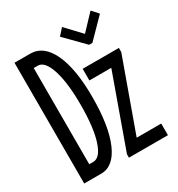

<svg xmlns="http://www.w3.org/2000/svg" viewBox="-179 -874 920 991"><g transform="rotate(-30 281.0 -378.5)"><path d="M413.1 -607.4 303.7 -718.8 337.9 -756.8 421.9 -668H423.8L507.8 -756.8L542 -718.8L432.6 -607.4ZM33.2 0V-719.7H127Q205.6 -719.7 249.3 -627Q293 -534.2 293 -366.2Q293 -192.9 251 -96.4Q209 0 134.8 0ZM105.5 -73.2H129.9Q170.9 -73.2 195.8 -148.9Q220.7 -224.6 220.7 -362.3Q220.7 -493.7 195.8 -570.1Q170.9 -646.5 129.9 -646.5H105.5ZM299.8 0V-20.5L452.1 -445.3V-447.3H322.3V-516.6H538.1V-492.2L386.7 -71.3V-69.3H532.2V0Z"/></g></svg>

Font: Reddit Mono
Style: Regular
Weight: 400
Monospace: yes
Designer: Stephen Hutchings
Foundry: Reddit
Version: Version 1.014; ttfautohint (v1.8.4.7-5d5b)